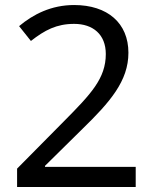

<svg xmlns="http://www.w3.org/2000/svg" viewBox="-20 -744 612 764"><path d="M520 0V-80H159V-84L308 -231C418 -338 491 -422 491 -534C491 -652 408 -724 275 -724C184 -724 112 -687 56 -640L103 -581C158 -624 205 -649 275 -649C350 -649 401 -607 401 -529C401 -432 342 -370 235 -262L48 -73V0Z"/></svg>

Font: Noto Sans Inscriptional Parthian
Style: Regular
Weight: 400
Designer: Monotype Design Team
Foundry: Monotype Imaging Inc.
Version: Version 2.003